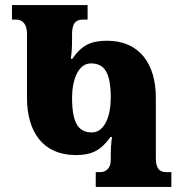

<svg xmlns="http://www.w3.org/2000/svg" viewBox="-20 -734 713 754"><path d="M356 0H653V-58H634C605 -58 592 -73 592 -114V-350C592 -482 529 -574 400 -574C338 -574 301 -557 264 -503H258C262 -528 263 -554 263 -580V-600C263 -641 276 -657 305 -657H324V-714H27V-657H44C67 -657 86 -641 86 -601V-350C86 -217 148 -125 278 -125C340 -125 376 -143 414 -196H420C416 -171 415 -145 415 -119V-105C415 -73 396 -58 373 -58H356ZM341 -214C290 -214 263 -247 263 -350C263 -420 287 -485 337 -485C388 -485 415 -452 415 -350C415 -279 391 -214 341 -214Z"/></svg>

Font: Noto Serif Georgian Condensed Black
Style: Regular
Weight: 900
Width: 3
Designer: Monotype Design Team, Akaki Razmadze
Foundry: Google LLC
Version: Version 2.003